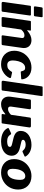

<svg xmlns="http://www.w3.org/2000/svg" viewBox="1322 -2104 792 3475"><g transform="rotate(90 1717.5 -366.0)"><path d="M291 -725C291 -736 287 -742 280 -742H131C120 -742 114 -735 112 -721L96 -613C95 -611 95 -608 95 -603C95 -590 100 -584 110 -584H244C267 -584 272 -587 275 -606ZM260 -506C260 -508 260 -510 260 -512C260 -524 257 -530 249 -530H100C88 -530 84 -527 83 -514L14 -28C14 -27 14 -26 14 -24C14 -10 21 0 38 0H162C185 0 189 -2 192 -21Z M435 0C458 0 463 -2 466 -21L514 -353C549 -393 580 -413 619 -413C652 -413 668 -399 668 -372L620 -28C619 -25 619 -21 619 -16C619 -5 624 0 634 0H769C789 0 796 -5 797 -22L847 -375C848 -388 849 -398 849 -403C849 -486 794 -540 706 -540C650 -540 594 -516 537 -467C532 -463 529 -461 528 -461C527 -461 526 -462 526 -465V-468L533 -516C533 -518 533 -519 533 -521C533 -526 532 -530 523 -530H373C362 -530 360 -527 357 -514L288 -28C288 -26 288 -24 288 -22C288 -9 291 0 304 0Z M1204 -540C1145 -540 1092 -526 1045 -497C952 -440 898 -339 898 -227C898 -86 995 10 1140 10C1185 10 1225 2 1260 -15C1329 -48 1370 -99 1389 -140C1391 -145 1392 -150 1392 -154C1392 -163 1387 -169 1380 -170L1298 -188C1295 -189 1292 -189 1288 -189C1285 -189 1283 -188 1281 -185C1244 -125 1215 -102 1156 -102C1103 -102 1074 -133 1074 -204C1074 -235 1079 -268 1088 -303C1106 -371 1146 -426 1207 -426C1247 -426 1255 -408 1267 -369C1270 -354 1274 -346 1280 -346H1282L1399 -354C1412 -355 1416 -357 1416 -366V-369C1408 -454 1338 -540 1204 -540Z M1718 -722C1718 -724 1719 -726 1719 -728C1719 -737 1714 -742 1706 -742H1559C1548 -742 1544 -739 1543 -726L1441 -28C1441 -26 1441 -24 1441 -23C1441 -11 1448 0 1465 0H1590C1611 0 1618 -2 1619 -21Z M1864 10C1927 10 1982 -12 2035 -61C2040 -65 2044 -67 2046 -67C2049 -67 2050 -66 2050 -63V-61L2043 -15C2043 -14 2043 -13 2043 -12C2043 -4 2048 0 2059 0H2198C2210 0 2211 -2 2214 -15L2286 -501C2286 -503 2286 -505 2286 -507C2286 -519 2279 -530 2262 -530H2136C2115 -530 2110 -526 2107 -509L2057 -169C2022 -134 1987 -116 1954 -116C1923 -116 1908 -130 1908 -159C1908 -165 1908 -170 1909 -174L1956 -501C1956 -503 1957 -505 1957 -507C1957 -519 1950 -530 1935 -530H1806C1786 -530 1780 -525 1779 -508L1730 -160C1729 -147 1728 -136 1728 -128C1728 -44 1783 10 1864 10Z M2543 10C2586 10 2628 3 2667 -11C2745 -39 2798 -98 2798 -182C2798 -253 2752 -309 2656 -330L2550 -355C2518 -363 2510 -372 2510 -389C2510 -418 2551 -435 2599 -435C2644 -435 2678 -417 2698 -393C2707 -382 2714 -377 2720 -377C2723 -377 2726 -378 2729 -379L2804 -413C2811 -416 2814 -420 2814 -426C2814 -429 2813 -433 2810 -437C2773 -497 2703 -540 2602 -540C2465 -540 2349 -470 2349 -347C2349 -275 2394 -234 2486 -213L2585 -189C2624 -180 2638 -168 2638 -151C2638 -130 2627 -117 2606 -110C2585 -103 2562 -100 2537 -100C2470 -100 2438 -123 2417 -159C2411 -168 2405 -172 2398 -172C2394 -172 2389 -170 2382 -167L2308 -132C2301 -129 2297 -124 2297 -118C2297 -115 2298 -111 2300 -106C2333 -38 2415 10 2543 10Z M3102 10C3159 10 3212 -4 3259 -31C3353 -85 3410 -183 3410 -300C3410 -441 3316 -540 3167 -540C3112 -540 3061 -527 3014 -500C2920 -447 2859 -347 2859 -226C2859 -85 2955 10 3102 10ZM3105 -106C3058 -106 3035 -136 3035 -196C3035 -346 3093 -428 3165 -428C3212 -428 3235 -397 3235 -336C3235 -186 3179 -106 3105 -106Z"/></g></svg>

Font: Libre Franklin ExtraBold
Style: Italic
Weight: 800
Italic angle: -8°
Designer: Pablo Impallari, Rodrigo Fuenzalida
Foundry: Impallari Type
Version: Version 1.002; ttfautohint (v1.5)